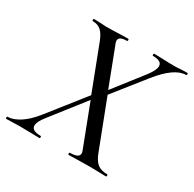

<svg xmlns="http://www.w3.org/2000/svg" viewBox="-163 -772 928 920"><g transform="rotate(30 301.0 -312.5)"><path d="M173 -622Q204 -622 248 -624L294 -625Q298 -625 298 -619Q298 -613 294 -613Q250 -613 250 -589Q250 -581 254 -573L334 -364L458 -523Q488 -562 488 -584Q488 -613 439 -613Q435 -613 435 -619Q435 -625 439 -625L482 -624Q524 -622 550 -622Q565 -622 587 -624L620 -625Q625 -625 625 -619Q625 -613 620 -613Q558 -613 478 -513L343 -343L443 -83Q457 -44 477 -28Q497 -12 531 -12Q535 -12 535 -6Q535 0 531 0Q508 0 494 -1L444 -2L372 -1Q354 0 326 0Q322 0 322 -6Q322 -12 326 -12Q376 -12 376 -37Q376 -44 373 -51L285 -281L141 -97Q113 -62 113 -40Q113 -12 163 -12Q167 -12 167 -6Q167 0 163 0Q135 0 119 -1L53 -2L16 -1Q5 0 -19 0Q-23 0 -23 -6Q-23 -12 -19 -12Q11 -12 47.5 -35.5Q84 -59 121 -106L276 -302L184 -542Q170 -580 152 -596.5Q134 -613 106 -613Q102 -613 102 -619Q102 -625 106 -625L140 -624Q162 -622 173 -622Z"/></g></svg>

Font: CormorantInfant-MediumItalic
Style: Italic
Weight: 500
Italic angle: -10°
Designer: Christian Thalmann (Catharsis Fonts)
Foundry: Catharsis Fonts
Version: Version 3.303